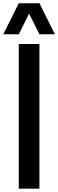

<svg xmlns="http://www.w3.org/2000/svg" viewBox="-45 -1141 352 1161"><path d="M68.4 0V-875H193.4V0ZM-25.4 -933.6 68.4 -1121.1H193.4L287.1 -933.6H193.4L130.9 -1058.6L68.4 -933.6Z"/></svg>

Font: Oswald-Regular
Style: Regular
Weight: 400
Designer: vernon adams
Foundry: vernon adams
Version: Version 2.002; ttfautohint (v0.92.18-e454-dirty) -l 8 -r 50 